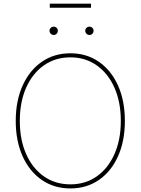

<svg xmlns="http://www.w3.org/2000/svg" viewBox="-20 -1031 777 1060"><path d="M368.7 9.3Q278.8 9.3 210.7 -37.6Q142.6 -84.5 104.7 -168.7Q66.9 -252.9 66.9 -363.3Q66.9 -474.6 105 -558.8Q143.1 -643.1 210.9 -689.9Q278.8 -736.8 368.7 -736.8Q458 -736.8 525.9 -689.9Q593.8 -643.1 631.6 -558.8Q669.4 -474.6 669.4 -363.3Q669.4 -252.4 631.6 -168.2Q593.8 -84 525.9 -37.4Q458 9.3 368.7 9.3ZM368.7 -13.2Q451.2 -13.2 513.9 -57.1Q576.7 -101.1 611.8 -180.2Q647 -259.3 647 -363.3Q647 -467.8 611.8 -546.9Q576.7 -626 513.9 -670.2Q451.2 -714.4 368.7 -714.4Q286.1 -714.4 223.1 -670.7Q160.2 -627 124.8 -547.9Q89.4 -468.8 89.4 -363.3Q89.4 -259.8 124.3 -180.7Q159.2 -101.6 222.2 -57.4Q285.2 -13.2 368.7 -13.2ZM474.1 -837.9Q464.4 -837.9 457.5 -844.7Q450.7 -851.6 450.7 -861.3Q450.7 -870.6 457.5 -877.2Q464.4 -883.8 474.1 -883.8Q483.4 -883.8 490 -877.2Q496.6 -870.6 496.6 -861.3Q496.6 -851.6 490 -844.7Q483.4 -837.9 474.1 -837.9ZM276.9 -837.9Q267.1 -837.9 260.3 -844.7Q253.4 -851.6 253.4 -861.3Q253.4 -870.6 260.3 -877.2Q267.1 -883.8 276.9 -883.8Q286.1 -883.8 292.7 -877.2Q299.3 -870.6 299.3 -861.3Q299.3 -851.6 292.7 -844.7Q286.1 -837.9 276.9 -837.9ZM482.4 -1010.7V-988.3H254.9V-1010.7Z"/></svg>

Font: Inter 17pt Thin
Style: Regular
Weight: 250
Version: Version 4.001;git-66647c0bb